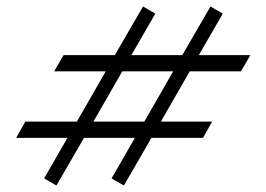

<svg xmlns="http://www.w3.org/2000/svg" viewBox="-20 -562 820 592"><path d="M476 -187H634L606 -137H447L362 10L324 -12L396 -137H239L154 10L116 -12L188 -137H30L58 -187H217L306 -342H147L176 -392H334L421 -542L459 -520L385 -392H542L629 -542L667 -520L593 -392H752L723 -342H565ZM357 -342 268 -187H425L514 -342Z"/></svg>

Font: Inknut Antiqua Medium
Style: Regular
Weight: 500
Designer: Claus Eggers Sørensen
Foundry: Claus Eggers Sørensen
Version: Version 1.003; ttfautohint (v1.8.2) -l 8 -r 50 -G 200 -x 14 